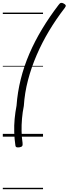

<svg xmlns="http://www.w3.org/2000/svg" viewBox="-20 -975 489 1370"><path d="M441 -917Q380 -838 330 -754.5Q280 -671 242 -583Q204 -495 180 -404Q156 -313 150 -219Q141 -175 137 -128.5Q133 -82 134 -38Q135 6 141 45Q143 61 138 67.5Q133 74 119 76Q106 78 98.5 75.5Q91 73 90 64Q83 17 81.5 -31Q80 -79 84.5 -127Q89 -175 98 -221Q105 -317 128 -409.5Q151 -502 189.5 -591.5Q228 -681 280.5 -768Q333 -855 398 -940Q407 -953 415.5 -954.5Q424 -956 436 -949Q447 -943 449 -936.5Q451 -930 441 -917ZM0 365H287V375H0ZM0 -20H287V0H0ZM0 -505H287V-500H0ZM0 -885H287V-875H0Z"/></svg>

Font: Playwrite DK Uloopet Guides
Style: Regular
Weight: 400
Designer: Veronika Burian, José Scaglione
Foundry: TypeTogether
Version: Version 1.003